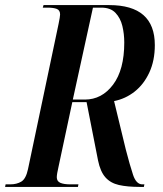

<svg xmlns="http://www.w3.org/2000/svg" viewBox="-51 -734 642 754"><path d="M-31 0 -29 -10H-11Q15 -10 33 -21Q51 -32 59 -70L179 -640Q185 -669 185 -677Q185 -694 172 -699Q159 -704 136 -704H117L120 -714H378Q557 -714 557 -557Q557 -496 535.5 -449.5Q514 -403 478 -374.5Q442 -346 397 -337L443 -147Q459 -85 471.5 -47.5Q484 -10 508 -10H516L514 0H498Q449 0 416 -7.5Q383 -15 363 -37.5Q343 -60 334 -104L289 -333H233L179 -80Q172 -50 172 -38Q172 -22 186 -16Q200 -10 225 -10H257L255 0ZM282 -343Q349 -343 393 -401.5Q437 -460 437 -567Q437 -601 429.5 -632Q422 -663 402.5 -683.5Q383 -704 347 -704H314L235 -343Z"/></svg>

Font: Noto Serif Display ExtraCondensed SemiBold
Style: Italic
Weight: 600
Width: 2
Italic angle: -12°
Designer: Monotype Design Team
Foundry: Monotype Imaging Inc.
Version: Version 2.009